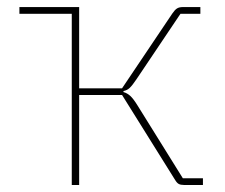

<svg xmlns="http://www.w3.org/2000/svg" viewBox="-20 -526 639 546"><path d="M184.1 0V-486.8H35.2V-505.9H205.1V-274.9H327.1L470.2 -487.8Q477.1 -498 483.4 -502Q489.7 -505.9 500 -505.9H549.8V-486.8H493.2L368.2 -300.8Q356.4 -283.2 348.9 -276.1Q341.3 -269 331.1 -267.1V-264.2Q341.8 -261.2 350.6 -253.2Q359.4 -245.1 371.1 -226.1L500 -19H557.1V0H502.9Q493.7 0 488.3 -2.9Q482.9 -5.9 478 -14.2L327.1 -255.9H205.1V0Z"/></svg>

Font: Anuphan Thin
Style: Regular
Weight: 250
Designer: Mike Abbink, Paul van der Laan, Pieter van Rosmalen, Mint Tantisuwanna
Foundry: Bold Monday; Cadson Demak
Version: Version 3.002;hotconv 1.0.109;makeotfexe 2.5.65596